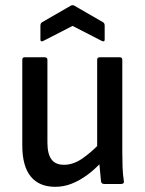

<svg xmlns="http://www.w3.org/2000/svg" viewBox="-20 -710 558 741"><path d="M193 11Q131 11 98.5 -29Q66 -69 66 -149V-479Q66 -489 75 -489H152Q163 -489 163 -479V-160Q163 -116 178.5 -95Q194 -74 227 -74Q261 -74 294.5 -96Q328 -118 371 -162L375 -88Q347 -57 317 -35Q287 -13 256.5 -1Q226 11 193 11ZM382 0Q372 0 370 -9Q368 -29 366 -50.5Q364 -72 362 -93L355 -132V-479Q355 -489 365 -489H442Q452 -489 452 -479V-123Q452 -93 453 -65Q454 -37 458 -11Q460 0 447 0ZM147 -552Q136 -547 136 -557V-611Q136 -620 142 -624L253 -688Q261 -692 267 -688L378 -624Q384 -620 384 -611V-557Q384 -547 373 -552L260 -610Z"/></svg>

Font: Sofia Sans Semi Condensed SemiBold
Style: Regular
Weight: 600
Designer: Botio Nikoltchev, Ani Petrova
Foundry: lettersoup
Version: Version 4.100